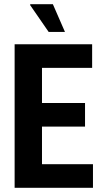

<svg xmlns="http://www.w3.org/2000/svg" viewBox="-20 -899 489 919"><path d="M50 0V-687H421V-574H181V-406H387V-293H181V-113H425V0ZM291 -746H213L124 -875L125 -879H233Z"/></svg>

Font: Archivo ExtraCondensed
Style: Bold
Weight: 700
Width: 2
Designer: Hector Gatti
Foundry: Omnibus-Type
Version: Version 2.001